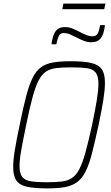

<svg xmlns="http://www.w3.org/2000/svg" viewBox="-20 -1035 617 1063"><path d="M242 8Q173 8 131.5 -0.5Q90 -9 71.5 -34.5Q53 -60 53 -110Q53 -149 62.5 -206.5Q72 -264 89 -344Q108 -438 124.5 -501Q141 -564 160 -603Q179 -642 206 -662Q233 -682 273 -689Q313 -696 371 -696Q441 -696 482.5 -687Q524 -678 542.5 -653Q561 -628 561 -577Q561 -538 552 -481Q543 -424 526 -344Q506 -252 490 -189Q474 -126 454.5 -87Q435 -48 408 -27.5Q381 -7 341 0.5Q301 8 242 8ZM239 -26Q288 -26 321.5 -30Q355 -34 378.5 -49.5Q402 -65 419.5 -99Q437 -133 453.5 -192.5Q470 -252 490 -344Q507 -426 516 -481Q525 -536 525 -571Q525 -614 509.5 -633.5Q494 -653 461 -657.5Q428 -662 374 -662Q325 -662 291.5 -658Q258 -654 234.5 -638.5Q211 -623 193.5 -589Q176 -555 160 -496Q144 -437 125 -344Q114 -290 105.5 -247Q97 -204 92.5 -172Q88 -140 88 -117Q88 -74 103.5 -55Q119 -36 152.5 -31Q186 -26 239 -26ZM265 -790Q270 -826 279 -846.5Q288 -867 302.5 -876Q317 -885 339 -885Q362 -885 382.5 -876.5Q403 -868 424 -857Q441 -848 458 -841Q475 -834 493 -834Q512 -834 520.5 -848.5Q529 -863 534 -896H561Q557 -862 548 -841Q539 -820 524 -810.5Q509 -801 486 -801Q464 -801 444 -809Q424 -817 403 -828Q386 -836 369 -844Q352 -852 332 -852Q315 -852 306.5 -837Q298 -822 292 -790ZM325 -984 331 -1015H564L557 -984Z"/></svg>

Font: Saira SemiCondensed Thin
Style: Italic
Weight: 250
Width: 4
Italic angle: -12°
Designer: Hector Gatti with collaboration of the Omnibus-Type team
Foundry: Omnibus-Type
Version: Version 1.101